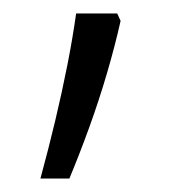

<svg xmlns="http://www.w3.org/2000/svg" viewBox="-20 -136 266 285"><path d="M159 -105Q151 -69 139 -28Q127 13 112.5 53Q98 93 83 129H40Q52 85 62 43Q72 1 80 -39.5Q88 -80 93 -116H154Z"/></svg>

Font: Noto Sans Armenian Light
Style: Regular
Weight: 300
Designer: Monotype Design Team
Foundry: Monotype Imaging Inc.
Version: Version 2.007